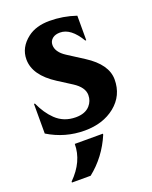

<svg xmlns="http://www.w3.org/2000/svg" viewBox="-144 -626 734 928"><g transform="rotate(-20 223.0 -161.5)"><path d="M207 9.8Q106 9.8 19.5 -43V-195.3H24.4Q49.3 -140.1 85.4 -105.5Q127 -65.4 188.5 -65.4Q236.8 -65.4 261.2 -92.8Q281.2 -115.2 281.2 -146Q281.2 -186 230 -218.8L161.1 -262.7Q58.6 -328.1 58.6 -409.7Q58.6 -471.2 113.8 -513.7Q157.2 -546.9 226.6 -546.9Q295.9 -546.9 362.3 -524.4V-398.4H357.4Q311 -476.6 255.4 -476.6Q231.4 -476.6 217.3 -465.8Q200.7 -453.1 200.7 -432.1Q200.7 -395.5 246.1 -366.2L327.6 -314Q426.3 -251 426.3 -173.3Q426.3 -90.8 363.3 -40Q301.3 9.8 207 9.8ZM283.2 53.7V58.6Q240.7 159.2 158.2 224.6H62V219.7Q138.7 143.6 138.7 53.7Z"/></g></svg>

Font: Classica
Style: Bold
Weight: 700
Designer: Wojciech Kalinowski "wmk69" (wmk69@o2.pl)
Foundry: Wojciech Kalinowski "wmk69" (wmk69@o2.pl)
Version: Version 2.1.1; 2021-05-14